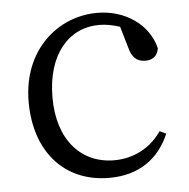

<svg xmlns="http://www.w3.org/2000/svg" viewBox="-44 -572 618 629"><g transform="rotate(-5 264.5 -257.0)"><path d="M468 -124C432 -71 375 -42 312 -42C204 -42 128 -124 128 -264C128 -405 200 -488 301 -488C322 -488 345 -484 369 -476L391 -401C398 -376 412 -358 442 -358C466 -358 482 -370 486 -395C467 -474 390 -528 298 -528C168 -528 49 -427 49 -257C49 -91 145 14 291 14C389 14 455 -34 489 -114Z"/></g></svg>

Font: Shippori Mincho
Style: Regular
Weight: 400
Designer: Bonji Tadano  Ryoko NISHIZUKA  (kana & ideographs); Frank Grießhammer (Latin, Greek & Cyrillic); Wenlong ZHANG  (bopomof
Foundry: Adobe Systems Incorporated
Version: Version 1.003;PS 1.001;hotconv 16.6.54;makeotf.lib2.5.65590